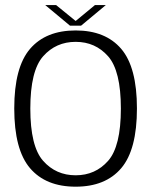

<svg xmlns="http://www.w3.org/2000/svg" viewBox="-20 -716 602 741"><path d="M272 4.5Q387 4.5 447.8 -66.8Q508.5 -138 508.5 -297.5Q508.5 -456.5 447.8 -527.5Q387 -598.5 272 -598.5Q157 -598.5 96 -527.5Q35 -456.5 35 -297.5Q35 -138 96 -66.8Q157 4.5 272 4.5ZM272 -39.5Q196 -39.5 146.5 -95.2Q97 -151 97 -297Q97 -443 146.5 -498.8Q196 -554.5 272 -554.5Q348 -554.5 397.2 -498.8Q446.5 -443 446.5 -297Q446.5 -151 397.2 -95.2Q348 -39.5 272 -39.5ZM250 -617H293L388.5 -696.5H346.5L272 -635L196.5 -696.5H154.5Z"/></svg>

Font: Anybody Light
Style: Regular
Weight: 300
Designer: Tyler Finck
Foundry: Etcetera Type Company
Version: Version 1.111; ttfautohint (v1.8.4)